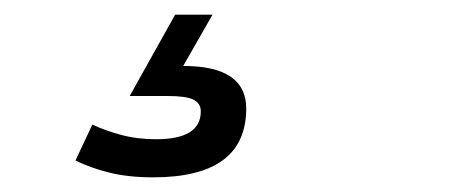

<svg xmlns="http://www.w3.org/2000/svg" viewBox="-20 -20 620 262"><path d="M189 222Q155 222 129 215.5Q103 209 83 199L106 150Q123 158 145 164Q167 170 193 170Q254 170 254 132Q254 121 244 116Q234 111 209 111H157L219 0H270L230 70Q316 70 316 128Q316 222 189 222Z"/></svg>

Font: Sometype Mono
Style: Italic
Weight: 400
Italic angle: -12°
Monospace: yes
Designer: Ryoichi Tsunekawa
Foundry: Dharma Type
Version: Version 1.000; ttfautohint (v1.8.3)